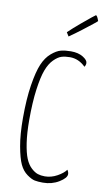

<svg xmlns="http://www.w3.org/2000/svg" viewBox="-101 -972 568 1030"><g transform="rotate(10 182.5 -457.0)"><path d="M210 -786 197 -807Q225 -834 259.5 -863Q294 -892 314 -908Q334 -924 335 -924Q342 -924 352 -895Q351 -893 331 -877Q311 -861 276.5 -834.5Q242 -808 210 -786ZM237 -710Q277 -710 303 -694Q329 -678 329 -662Q329 -650 322 -641Q285 -678 237 -678Q211 -678 191.5 -672Q172 -666 150 -644Q128 -622 113.5 -583.5Q99 -545 89.5 -475Q80 -405 80 -309Q80 -237 88 -184Q96 -131 108.5 -101Q121 -71 140 -53.5Q159 -36 176 -30.5Q193 -25 214 -25Q249 -25 281.5 -43Q314 -61 328 -81Q336 -69 336 -58Q336 -37 297.5 -13.5Q259 10 210 10Q184 10 166 6.5Q148 3 123 -15Q98 -33 83 -65Q68 -97 56.5 -160.5Q45 -224 45 -313Q45 -417 57 -493Q69 -569 86.5 -610Q104 -651 131.5 -674.5Q159 -698 182.5 -704Q206 -710 237 -710Z"/></g></svg>

Font: Yanone Kaffeesatz Thin
Style: Regular
Weight: 250
Designer: Yanone (Cyrillic: Daniel Pouzeot)
Foundry: Yanone
Version: Version 1.003;PS 001.003;hotconv 1.0.88;makeotf.lib2.5.64775